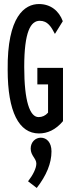

<svg xmlns="http://www.w3.org/2000/svg" viewBox="-20 -651 353 951"><path d="M173 10C214 10 255 -7 292 -51V-315H165V-233H218V-93C205 -78 189 -71 171 -71C128 -71 100 -149 100 -319C100 -495 132 -548 177 -548C216 -548 234 -518 252 -483L291 -546C272 -598 230 -631 173 -631C103 -631 15 -571 18 -305C18 -97 74 10 173 10ZM162 280C210 218 235 158 235 99C235 54 211 31 182 31C156 31 132 52 132 85C132 120 160 134 160 159C160 183 143 216 119 247Z"/></svg>

Font: Inconsolata ExtraCondensed
Style: Bold
Weight: 700
Width: 2
Monospace: yes
Designer: Raph Levien, Cyreal, Brenton Simpson
Foundry: Raph Levien, Cyreal, Google
Version: Version 3.100